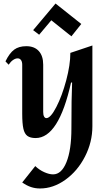

<svg xmlns="http://www.w3.org/2000/svg" viewBox="-20 -771 620 1089"><path d="M504 -55Q504 35 462 117Q420 199 351 248.5Q282 298 207 298Q180 298 156 290Q132 282 106 264L180 171Q203 193 231 205.5Q259 218 281 218Q329 218 357 148.5Q385 79 385 -42Q385 -219 389 -303H383Q313 12 182 12Q152 12 135.5 0Q119 -12 112.5 -41.5Q106 -71 106 -126V-404Q106 -421 99 -430.5Q92 -440 80 -440Q68 -440 54.5 -431Q41 -422 29 -404L11 -423Q34 -470 60.5 -489.5Q87 -509 129 -509Q175 -509 200 -481.5Q225 -454 225 -404V-136Q225 -119 230 -110Q235 -101 243 -101Q267 -101 299.5 -164Q332 -227 355.5 -315Q379 -403 379 -471L504 -513ZM441 -635 385 -565 271 -656 202 -574 168 -600 295 -751Z"/></svg>

Font: Amita
Style: Bold
Weight: 700
Designer: Eduardo Rodriguez Tunni, Modular Infotech, Brian J. Bonislawsky
Foundry: Eduardo Rodriguez Tunni, Modular Infotech, Brian J. Bonislawsky
Version: Version 1.003